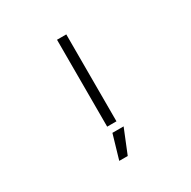

<svg xmlns="http://www.w3.org/2000/svg" viewBox="-215 -959 1429 1435"><g transform="rotate(-30 500.0 -241.5)"><path d="M460 0V-750H540V0ZM567.4 59.6 483.4 266.6H410.2L470.7 59.6Z"/></g></svg>

Font: GenEi Gothic M SemiLight
Style: Regular
Weight: 350
Designer: o_tamon (Modified); [Source Han Sans]
Ryoko NISHIZUKA  (kana & ideographs); Paul D. Hunt (Latin, Greek & Cyrillic); Wenl
Version: Version 1.1a;Original Version 1.004